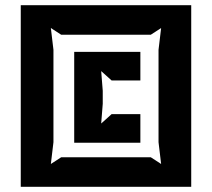

<svg xmlns="http://www.w3.org/2000/svg" viewBox="-20 -720 817 740"><path d="M60 0H717V-700H60ZM176 -88 186 -172V-528L176 -612L216 -586H561L601 -612L591 -528V-172L601 -88L561 -114H216ZM266 -170H521V-280H410L370 -244L376 -320V-370L370 -446L410 -410H521V-520H266Z"/></svg>

Font: Pescante Normal
Style: Regular
Weight: 400
Designer: Ariel Martín Pérez
Foundry: Tunera Type Foundry
Version: Version 1.000;FEAKit 1.0